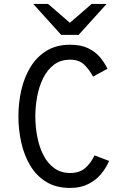

<svg xmlns="http://www.w3.org/2000/svg" viewBox="-20 -938 656 970"><path d="M334.5 11.5Q263.5 11.5 213.8 -19Q164 -49.5 133 -101.2Q102 -153 87.5 -217.8Q73 -282.5 73 -350Q73 -419.5 88 -484.2Q103 -549 134.8 -600.5Q166.5 -652 216 -682Q265.5 -712 334.5 -712Q388.5 -712 425 -694.5Q461.5 -677 485 -649Q508.5 -621 523 -590.5L450 -551Q431.5 -586 405.5 -611.2Q379.5 -636.5 334.5 -636.5Q286 -636.5 252.2 -610.8Q218.5 -585 197.8 -542.8Q177 -500.5 167.8 -450Q158.5 -399.5 158.5 -350Q158.5 -296 168.8 -244.5Q179 -193 200.2 -152.5Q221.5 -112 254.8 -88Q288 -64 334.5 -64Q381.5 -64 410.2 -88.8Q439 -113.5 457.5 -153L531 -125Q516 -89 490 -58Q464 -27 425.2 -7.8Q386.5 11.5 334.5 11.5ZM289 -762 148 -918H223L333 -823L443 -918H518.5L377.5 -762Z"/></svg>

Font: Overpass Mono Light
Style: Regular
Weight: 400
Monospace: yes
Version: Version 4.000